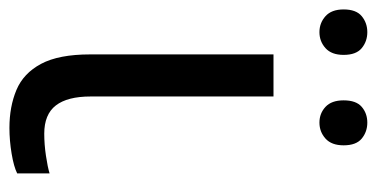

<svg xmlns="http://www.w3.org/2000/svg" viewBox="-222 -558 780 397"><g transform="rotate(90 167.5 -360.0)"><path d="M169 -536V-158Q169 -110 187.5 -86Q206 -62 246 -62Q268 -62 291.5 -65.5Q315 -69 328 -73V-6Q314 1 287 5.5Q260 10 234 10Q190 10 155.5 -4.5Q121 -19 101.5 -55.5Q82 -92 82 -157V-536ZM-11 -681Q-11 -707 3 -718.5Q17 -730 36 -730Q55 -730 69 -718.5Q83 -707 83 -681Q83 -656 69 -643.5Q55 -631 36 -631Q17 -631 3 -643.5Q-11 -656 -11 -681ZM177 -681Q177 -707 190.5 -718.5Q204 -730 223 -730Q242 -730 256 -718.5Q270 -707 270 -681Q270 -656 256 -643.5Q242 -631 223 -631Q204 -631 190.5 -643.5Q177 -656 177 -681Z"/></g></svg>

Font: Noto IKEA Latin
Style: Regular
Weight: 400
Designer: Monotype Design Team
Foundry: Monotype Imaging Inc.
Version: Version 1.0